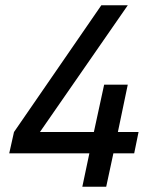

<svg xmlns="http://www.w3.org/2000/svg" viewBox="-20 -710 599 730"><path d="M490.2 -127H411.1L383.8 0H293L319.8 -127H15.1L33.2 -208L365.2 -689.9H465.8L131.8 -208H336.9L376 -388.2H465.8L428.2 -208H506.8Z"/></svg>

Font: D-DIN Exp
Style: DINExp-Italic
Weight: 400
Width: 7
Italic angle: -12°
Designer: Charles Nix
Foundry: Datto Inc.
Version: Version 1.00